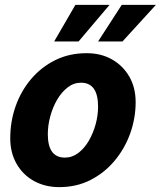

<svg xmlns="http://www.w3.org/2000/svg" viewBox="-20 -755 659 787"><path d="M22 -188Q22 -257 44 -319.5Q66 -382 107.5 -431Q149 -480 206.5 -508.5Q264 -537 335 -537Q394 -537 439 -511.5Q484 -486 510 -441Q536 -396 536 -336Q536 -271 514 -209Q492 -147 450.5 -97Q409 -47 351.5 -17.5Q294 12 223 12Q165 12 119.5 -13Q74 -38 48 -83.5Q22 -129 22 -188ZM176 -205Q176 -109 246 -109Q276 -109 301 -128Q326 -147 344 -178Q362 -209 372 -245.5Q382 -282 382 -318Q382 -416 312 -416Q282 -416 257 -396.5Q232 -377 214 -346Q196 -315 186 -278Q176 -241 176 -205ZM202 -585 289 -735H429L302 -585ZM382 -585 479 -735H619L482 -585Z"/></svg>

Font: Radio Canada
Style: Bold Italic
Weight: 700
Italic angle: -12°
Designer: Charles Daoud, Etienne Aubert Bonn, Alexandre Saumier Demers, Jacques Le Bailly
Foundry: Radio-Canada
Version: Version 2.104; ttfautohint (v1.8.4.7-5d5b);gftools[0.9.28.de